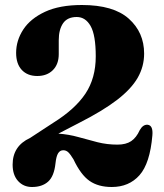

<svg xmlns="http://www.w3.org/2000/svg" viewBox="-20 -734 654 768"><path d="M30.5 -75.5Q30.5 -150 100 -182L194 -243.5Q280.5 -297.5 321.8 -359.5Q363 -421.5 363 -508.5Q363 -593.5 342.5 -629.8Q322 -666 287 -666Q249.5 -666 232.2 -640.8Q215 -615.5 215 -573V-517.5Q215 -477 191.5 -453.5Q168 -430 129 -430Q90 -430 67.2 -454.2Q44.5 -478.5 44.5 -522.5Q44.5 -572 73 -615.8Q101.5 -659.5 160 -686.8Q218.5 -714 307.5 -714Q434 -714 495.2 -659.2Q556.5 -604.5 556.5 -519.5Q556.5 -468 530.8 -423Q505 -378 448 -334.2Q391 -290.5 297.5 -243L213.5 -199.5Q255 -196.5 293.2 -185.8Q331.5 -175 369.8 -165.2Q408 -155.5 450 -155.5Q484 -155.5 504.8 -169.5Q525.5 -183.5 539 -213.5Q552 -236.5 570.5 -235Q593 -232.5 589.5 -192.5Q580 -80.5 538 -33.2Q496 14 427 14Q373 14 338 -10.5Q303 -35 274 -96.5Q261.5 -117 253 -125Q244.5 -133 233 -133Q220 -133 212.5 -121Q205 -109 202 -81Q196.5 -29 172.5 -7.5Q148.5 14 108 14Q74 14 52.2 -10Q30.5 -34 30.5 -75.5Z"/></svg>

Font: Fraunces 72pt Soft
Style: Bold
Weight: 700
Version: Version 1.000;[b76b70a41]